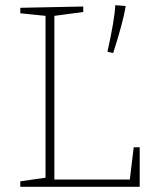

<svg xmlns="http://www.w3.org/2000/svg" viewBox="-20 -718 588 738"><path d="M479 -28 494 -152H517V0H58V-21L155 -35V-657L58 -667V-688L300 -693V-672L189 -657V-28ZM393 -519Q421 -645 423 -698L463 -695Q455 -639 415 -514Z"/></svg>

Font: Bitter Pro ExtraLight
Style: Regular
Weight: 275
Designer: Sol Matas, and Bitter project Authors
Foundry: Sol Matas
Version: Version 1.010